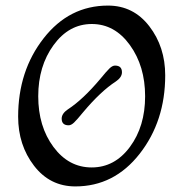

<svg xmlns="http://www.w3.org/2000/svg" viewBox="-20 -662 657 688"><path d="M45 -244Q45 -408 136.5 -525Q228 -642 367 -642Q458 -642 515 -568Q572 -494 572 -392Q572 -228 480.5 -111Q389 6 250 6Q159 6 102 -68Q45 -142 45 -244ZM445.5 -135.5Q500 -209 500 -317Q500 -425 445.5 -500.5Q391 -576 309 -576Q227 -576 172 -500.5Q117 -425 117 -317Q117 -209 171.5 -135.5Q226 -62 308.5 -62Q391 -62 445.5 -135.5ZM201 -237Q201 -255 223 -270Q277 -305 340 -380Q362 -407 372.5 -417Q383 -427 392 -427Q417 -427 417 -403Q417 -385 395 -370Q341 -335 278 -260Q256 -233 245.5 -223Q235 -213 226 -213Q201 -213 201 -237Z"/></svg>

Font: Macondo Swash Caps
Style: Regular
Weight: 400
Designer: John Vargas Beltran
Foundry: John Vargas Beltran
Version: Version 2.001